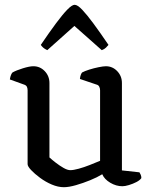

<svg xmlns="http://www.w3.org/2000/svg" viewBox="-20 -776 633 800"><path d="M246 4Q222 4 196 -7Q170 -18 147 -35Q124 -52 109.5 -67.5Q95 -83 95 -92V-400Q95 -408 92 -414.5Q89 -421 79 -424L21 -445Q23 -457 26 -464Q29 -471 32 -474Q48 -483 75.5 -491.5Q103 -500 119 -500Q147 -500 166.5 -479.5Q186 -459 186 -430V-120Q197 -110 212.5 -98Q228 -86 244.5 -76.5Q261 -67 273 -67Q286 -67 308 -73Q330 -79 354 -88.5Q378 -98 397 -106V-400Q397 -408 393.5 -415Q390 -422 381 -424L313 -447Q314 -458 317 -465Q320 -472 322 -474Q333 -480 352 -486Q371 -492 391 -496Q411 -500 421 -500Q449 -500 468.5 -479.5Q488 -459 488 -430V-66L561 -58Q563 -55 566 -48.5Q569 -42 569 -34Q563 -25 548.5 -17.5Q534 -10 517.5 -5Q501 0 490 0Q464 0 439.5 -14.5Q415 -29 406 -50Q385 -37 355.5 -25Q326 -13 296.5 -4.5Q267 4 246 4ZM177 -567Q166 -572 159.5 -578Q153 -584 150 -589Q186 -642 213.5 -679Q241 -716 260.5 -736Q280 -756 291 -756Q303 -756 322.5 -735.5Q342 -715 369 -678.5Q396 -642 432 -589Q428 -584 421.5 -577.5Q415 -571 404 -567L290 -668Z"/></svg>

Font: Texturina 12pt
Style: Regular
Weight: 400
Designer: Guillermo Torres Carreño
Foundry: Omnibus-Type
Version: Version 1.002